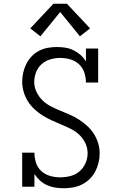

<svg xmlns="http://www.w3.org/2000/svg" viewBox="-20 -993 640 1021"><path d="M319 8Q296 8 273.5 4.5Q251 1 230 -8.5Q209 -18 192 -33.5Q175 -49 163 -68V0H98V-181H163Q163 -154 171.5 -127.5Q180 -101 200 -83Q220 -65 246.5 -57.5Q273 -50 300 -50Q328 -50 355 -57Q382 -64 402.5 -81.5Q423 -99 434.5 -125Q446 -151 446 -178Q446 -206 434 -231.5Q422 -257 402 -276Q382 -295 357 -307.5Q332 -320 306.5 -330.5Q281 -341 256 -352.5Q231 -364 207.5 -378.5Q184 -393 163.5 -412Q143 -431 128.5 -454Q114 -477 106 -504Q98 -531 98 -558Q98 -583 103.5 -607Q109 -631 120 -653Q131 -675 148 -693Q165 -711 187 -722.5Q209 -734 233 -738.5Q257 -743 282 -743Q305 -743 327.5 -739.5Q350 -736 370.5 -726Q391 -716 408 -701Q425 -686 437 -667V-735H502V-554H437Q437 -581 428.5 -607Q420 -633 400 -651.5Q380 -670 353.5 -677.5Q327 -685 300 -685Q274 -685 248 -677.5Q222 -670 202 -652.5Q182 -635 172 -609.5Q162 -584 162 -557Q162 -530 174 -504.5Q186 -479 206 -459.5Q226 -440 250.5 -427.5Q275 -415 300.5 -404.5Q326 -394 351.5 -383Q377 -372 400 -357Q423 -342 443.5 -323.5Q464 -305 479 -281.5Q494 -258 502 -231.5Q510 -205 510 -177Q510 -152 504 -127.5Q498 -103 486.5 -81Q475 -59 456.5 -41Q438 -23 416 -12Q394 -1 369 3.5Q344 8 319 8ZM195 -800 141 -842 264 -973H336L459 -842L405 -800L300 -929Z"/></svg>

Font: Iosevka Slab Light Extended
Style: Regular
Weight: 300
Width: 7
Monospace: yes
Designer: Belleve Invis
Foundry: Belleve Invis
Version: Version 11.1.0; ttfautohint (v1.8.3)